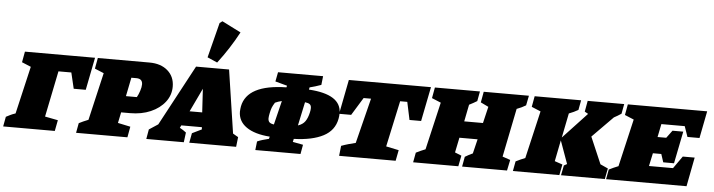

<svg xmlns="http://www.w3.org/2000/svg" viewBox="-81 -1119 5086 1367"><g transform="rotate(5 2462.0 -435.5)"><path d="M579 -544 533 -311H447L420 -425H328L261 -96L354 -78L339 0H-30L-17 -70Q-3 -77 11.5 -84.5Q26 -92 50 -100L129 -440L64 -467L78 -544Z M491 0 504 -70Q518 -77 534 -84.5Q550 -92 571 -100L650 -440L585 -467L599 -544H968Q1050 -544 1099 -501Q1148 -458 1148 -387Q1148 -326 1110.5 -277.5Q1073 -229 1008.5 -201Q944 -173 862 -173H798L782 -96L872 -77L858 0ZM885 -425H849L822 -291H900Q911 -310 920 -337.5Q929 -365 929 -384Q929 -425 885 -425Z M1605 -92Q1615 -86 1624.5 -80.5Q1634 -75 1643 -70L1635 0H1300L1313 -69L1381 -102L1380 -118H1233L1224 -100Q1237 -93 1248.5 -85.5Q1260 -78 1270 -70L1261 0H993L1005 -69L1069 -111L1301 -544H1537ZM1283 -223H1373L1363 -391ZM1448 -586 1377 -617 1441 -868 1460 -882 1595 -814Q1531 -694 1448 -586Z M1773 11 1780 -51Q1798 -59 1818 -65Q1838 -71 1863 -77L1867 -93Q1758 -101 1699 -142.5Q1640 -184 1640 -253Q1640 -261 1641.5 -272Q1643 -283 1644 -290Q1675 -448 1955 -453L1958 -465L1873 -488L1886 -555H2208L2201 -492Q2179 -484 2159 -478Q2139 -472 2119 -467L2116 -451Q2348 -437 2348 -302Q2348 -282 2344 -262Q2328 -178 2249.5 -137Q2171 -96 2039 -92L2034 -70L2108 -56L2096 11ZM2141 -321Q2141 -339 2131 -347.5Q2121 -356 2096 -359L2060 -190Q2094 -201 2111 -225Q2128 -249 2137 -290Q2139 -298 2140 -306Q2141 -314 2141 -321ZM1847 -223Q1847 -204 1856.5 -194.5Q1866 -185 1889 -182L1931 -353Q1904 -347 1883 -337Q1869 -315 1863 -299.5Q1857 -284 1852 -259Q1850 -248 1848.5 -239.5Q1847 -231 1847 -223Z M2980 -544 2931 -298H2848L2821 -425H2770L2699 -96L2790 -77L2775 0H2371L2379 -72Q2406 -82 2429.5 -88.5Q2453 -95 2481 -102L2562 -425H2509L2431 -298H2345L2393 -544Z M2900 0 2913 -70Q2930 -78 2946.5 -86Q2963 -94 2980 -100L3059 -440L2994 -467L3008 -544H3330L3317 -474Q3305 -467 3290.5 -458.5Q3276 -450 3261 -443L3237 -322H3371L3399 -440L3343 -467L3357 -544H3680L3666 -474Q3651 -465 3635.5 -457.5Q3620 -450 3601 -443L3531 -96L3587 -77L3571 0H3250L3263 -71Q3289 -87 3318 -100L3343 -203H3213L3191 -96L3238 -77L3223 0Z M3613 0 3626 -70Q3643 -78 3659.5 -86Q3676 -94 3693 -100L3772 -440L3707 -467L3721 -544H4053L4040 -474Q4025 -465 4008.5 -457.5Q3992 -450 3974 -443L3939 -268L4111 -452L4086 -466L4100 -544H4361L4348 -474Q4321 -456 4296 -443L4148 -293L4230 -102L4285 -77L4270 0H3957L3971 -71Q3982 -77 3993 -83L3934 -247L3904 -96L3960 -77L3945 0Z M4279 0 4292 -70Q4309 -78 4325.5 -86Q4342 -94 4359 -100L4438 -440L4373 -467L4387 -544H4954L4916 -350H4830L4804 -425H4637L4618 -331H4680L4720 -385H4797L4751 -155H4674L4655 -213H4595L4575 -120H4747L4809 -208H4894L4854 0Z"/></g></svg>

Font: Piazzolla SC Black
Style: Italic
Weight: 900
Italic angle: -11.3°
Designer: Juan Pablo del Peral
Foundry: Huerta Tipografica
Version: Version 1.330